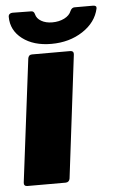

<svg xmlns="http://www.w3.org/2000/svg" viewBox="-51 -728 465 764"><g transform="rotate(-5 181.5 -346.0)"><path d="M14 -15 75 -505Q76 -512 80 -516Q84 -520 91 -520H244Q251 -520 254.5 -516Q258 -512 257 -505L197 -15Q196 -8 191.5 -4Q187 0 180 0H27Q20 0 16.5 -4Q13 -8 14 -15ZM12 -677Q12 -684 16.5 -688Q21 -692 28 -692L103 -691Q114 -691 117 -678Q121 -661 139 -650.5Q157 -640 183 -640Q210 -640 231 -650.5Q252 -661 259 -679Q265 -692 276 -692H350Q365 -692 363 -680Q351 -625 297.5 -590Q244 -555 172 -555Q101 -555 56.5 -589Q12 -623 12 -677Z"/></g></svg>

Font: Barlow Black
Style: Italic
Weight: 900
Italic angle: -7°
Designer: Jeremy Tribby
Foundry: Tribby Type
Version: Version 1.408